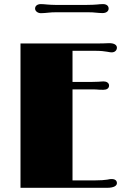

<svg xmlns="http://www.w3.org/2000/svg" viewBox="-20 -899 624 919"><path d="M78.1 0H491.7C526.9 0 539.6 -10.7 539.6 -22.5C539.6 -34.2 531.2 -42 514.6 -42C510.3 -42 504.9 -42 492.7 -39.1C480.5 -37.1 460.9 -35.6 435.1 -35.6H327.1V-471.2H426.8C438 -471.2 446.3 -470.2 453.6 -469.7C463.9 -469.7 468.8 -469.2 474.6 -469.2C491.2 -469.2 502 -476.1 502 -489.7C502 -502 490.2 -509.3 476.1 -509.3C467.3 -509.3 461.4 -508.3 451.7 -507.8C443.8 -507.3 432.1 -506.8 416 -506.8H327.1V-655.8H435.1C460.9 -655.8 480.5 -653.8 492.7 -651.4C504.9 -648.9 510.3 -648.4 514.6 -648.4C531.2 -648.4 539.6 -659.7 539.6 -670.9C539.6 -683.6 526.9 -692.4 502.9 -692.4C496.1 -692.4 488.3 -691.9 476.1 -691.4C468.3 -690.9 459 -690.9 446.3 -690.9H78.1ZM175.8 -835.9C189.5 -835.9 200.2 -837.4 211.9 -838.4C222.7 -839.8 234.9 -840.3 249 -840.3H400.9C416.5 -840.3 428.2 -839.8 439 -838.4C450.7 -837.4 460 -836.4 470.7 -836.4C489.7 -836.4 500 -846.2 500 -857.9C500 -871.1 489.7 -879.4 472.7 -879.4C462.4 -879.4 453.6 -878.4 444.3 -877.4C433.6 -876.5 415.5 -875.5 395 -875.5H245.1C230.5 -875.5 216.8 -876.5 205.1 -877.4C193.8 -878.4 184.6 -879.4 175.8 -879.4C159.2 -879.4 147.9 -871.1 147.9 -857.9C147.9 -846.2 160.2 -835.9 175.8 -835.9Z"/></svg>

Font: Limelight
Style: Regular
Weight: 400
Designer: Nicole Fally
Foundry: Nicole Fally
Version: Version 1.002